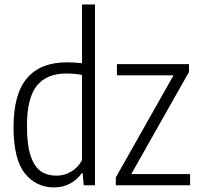

<svg xmlns="http://www.w3.org/2000/svg" viewBox="-20 -828 892 858"><path d="M40.5 -260Q40.5 -408 100.8 -478.8Q161 -549.5 279.5 -549.5Q313 -549.5 346.5 -545.5V-808H404.5V0H354L349.5 -54H345Q326 -26 294 -8.2Q262 9.5 222 9.5Q141 9.5 90.8 -53.5Q40.5 -116.5 40.5 -260ZM346.5 -112.5V-493Q333 -496 313.2 -497.8Q293.5 -499.5 276.5 -499.5Q188.5 -499.5 144.5 -444.8Q100.5 -390 100.5 -265.5Q100.5 -179 117.5 -130Q134.5 -81 163.5 -62Q192.5 -43 233 -43Q267 -43 298 -61Q329 -79 346.5 -112.5ZM566.5 -50H829.5V0H497.5V-35L755.5 -491.5H502.5V-541.5H824.5V-506.5Z"/></svg>

Font: Encode Sans Condensed Light
Style: Regular
Weight: 300
Width: 3
Designer: Multiple Designers
Foundry: Impallari Type
Version: Version 2.000